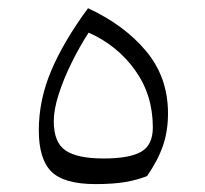

<svg xmlns="http://www.w3.org/2000/svg" viewBox="-20 -452 509 476"><path d="M216.8 4.4Q138.7 4.4 107.4 -26.6Q76.2 -57.6 76.2 -128.9Q76.2 -203.6 106.7 -276.1Q137.2 -348.6 198.2 -431.6Q288.1 -390.1 342.3 -325.2Q396.5 -260.3 396.5 -170.9Q396.5 -127 384 -90.8Q371.6 -54.7 344.7 -15.6Q320.8 -5.9 290.5 -0.7Q260.3 4.4 216.8 4.4ZM199.7 -371.1Q177.2 -336.4 157.5 -296.4Q137.7 -256.3 125.5 -218.3Q113.3 -180.2 113.3 -151.4Q113.3 -98.6 142.6 -78.9Q171.9 -59.1 236.8 -59.1Q300.8 -59.1 329.8 -75.7Q358.9 -92.3 358.9 -136.2Q358.9 -216.8 314.7 -278.3Q270.5 -339.8 199.7 -371.1Z"/></svg>

Font: Pinar DS1-Light
Style: Regular
Weight: 300
Designer: Amin Abedi
Version: Version 2.000